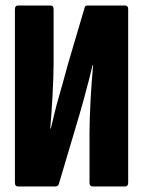

<svg xmlns="http://www.w3.org/2000/svg" viewBox="-20 -675 518 695"><path d="M46 0Q34 0 34 -13V-642Q34 -655 46 -655H163Q174 -655 174 -642V-443Q174 -423 173 -391.5Q172 -360 170 -326.5Q168 -293 166 -262Q164 -231 162 -210H164Q170 -234 176.5 -262Q183 -290 195.5 -333Q208 -376 226 -443L286 -646Q287 -655 297 -655H433Q444 -655 444 -642V-13Q444 0 432 0H316Q304 0 304 -13V-194Q304 -217 305 -249Q306 -281 308 -316.5Q310 -352 312.5 -384Q315 -416 317 -439H315Q309 -414 301.5 -384Q294 -354 281.5 -309Q269 -264 248 -194L193 -9Q190 0 180 0Z"/></svg>

Font: Sofia Sans Extra Condensed Black
Style: Regular
Weight: 900
Designer: Botio Nikoltchev, Ani Petrova
Foundry: lettersoup
Version: Version 4.101